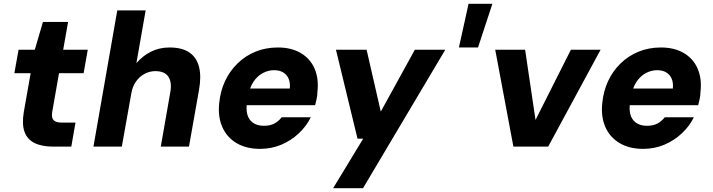

<svg xmlns="http://www.w3.org/2000/svg" viewBox="-20 -775 3767 1015"><path d="M260 0Q201 0 162.5 -19Q124 -38 109.5 -78.5Q95 -119 106 -184L142 -388H56L78 -512H164L207 -659H340L314 -512H444L422 -388H292L256 -183Q251 -152 263.5 -139.5Q276 -127 306 -127H379L357 0Z M474 0 600 -720H750L701 -441Q733 -479 777.5 -501.5Q822 -524 876 -524Q942 -524 980.5 -498Q1019 -472 1032 -422Q1045 -372 1032 -299L979 0H830L880 -286Q890 -339 870.5 -369Q851 -399 801 -399Q771 -399 744 -384.5Q717 -370 698.5 -343.5Q680 -317 674 -280L624 0Z M1355 12Q1282 12 1230.5 -18.5Q1179 -49 1155 -104Q1131 -159 1139 -231Q1145 -293 1169.5 -346Q1194 -399 1235.5 -439.5Q1277 -480 1331 -502Q1385 -524 1449 -524Q1521 -524 1571 -494Q1621 -464 1643.5 -411Q1666 -358 1658 -289Q1658 -271 1654 -253Q1650 -235 1646 -219H1241L1257 -307H1512Q1515 -338 1505.5 -359.5Q1496 -381 1476.5 -392.5Q1457 -404 1429 -404Q1398 -404 1369 -388.5Q1340 -373 1319.5 -342Q1299 -311 1291 -263L1286 -234Q1280 -198 1287.5 -170Q1295 -142 1317.5 -126Q1340 -110 1375 -110Q1409 -110 1431.5 -122.5Q1454 -135 1469 -155H1623Q1600 -108 1559.5 -70Q1519 -32 1467 -10Q1415 12 1355 12Z M1741 220 1900 -42H1870L1756 -512H1918L1993 -185L2173 -512H2334L1899 220Z M2406 -524 2457 -755H2583L2507 -524Z M2694 0 2598 -512H2756L2811 -141L2998 -512H3155L2878 0Z M3380 12Q3307 12 3255.5 -18.5Q3204 -49 3180 -104Q3156 -159 3164 -231Q3170 -293 3194.5 -346Q3219 -399 3260.5 -439.5Q3302 -480 3356 -502Q3410 -524 3474 -524Q3546 -524 3596 -494Q3646 -464 3668.5 -411Q3691 -358 3683 -289Q3683 -271 3679 -253Q3675 -235 3671 -219H3266L3282 -307H3537Q3540 -338 3530.5 -359.5Q3521 -381 3501.5 -392.5Q3482 -404 3454 -404Q3423 -404 3394 -388.5Q3365 -373 3344.5 -342Q3324 -311 3316 -263L3311 -234Q3305 -198 3312.5 -170Q3320 -142 3342.5 -126Q3365 -110 3400 -110Q3434 -110 3456.5 -122.5Q3479 -135 3494 -155H3648Q3625 -108 3584.5 -70Q3544 -32 3492 -10Q3440 12 3380 12Z"/></svg>

Font: DM Sans 12pt Black
Style: Italic
Weight: 900
Italic angle: -10°
Version: Version 4.004;gftools[0.9.30]